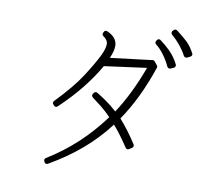

<svg xmlns="http://www.w3.org/2000/svg" viewBox="-90 -963 1180 1066"><g transform="rotate(10 500.0 -430.5)"><path d="M899 -717Q903 -717 905 -718L923 -727Q929 -731 930 -735Q932 -742 929 -746Q910 -782 886.5 -805Q863 -828 824 -857Q819 -860 815 -860Q810 -860 805 -855L799 -849Q796 -844 796 -839Q796 -834 801 -829Q857 -780 886 -724Q891 -717 899 -717ZM819 -641Q823 -641 825 -642L843 -650Q848 -652 850 -658Q853 -663 850 -669Q830 -710 799.5 -740Q769 -770 743 -788Q740 -791 735 -791Q734 -791 733.5 -791Q733 -791 732 -791Q726 -789 723 -785L720 -779Q713 -768 723 -760Q746 -743 768.5 -712.5Q791 -682 806 -649Q811 -641 819 -641ZM239 -1Q242 -1 246 -3Q347 -61 427 -129.5Q507 -198 570 -281Q592 -256 613 -227.5Q634 -199 656 -166Q661 -159 668 -159Q671 -159 675 -161L692 -172Q697 -175 698 -181Q699 -186 696 -192Q672 -229 648 -261Q624 -293 599 -321Q689 -452 750 -634Q752 -641 747 -647L732 -665Q729 -671 721 -671Q721 -671 720.5 -671Q720 -671 720 -671L483 -642Q492 -663 496.5 -679.5Q501 -696 501 -712Q501 -760 443 -785Q441 -785 440 -785.5Q439 -786 437 -786Q428 -786 425 -778L422 -773Q417 -762 426 -755Q439 -746 446 -736Q453 -726 453 -712Q453 -690 434 -649Q410 -600 362 -525Q314 -450 219 -352Q215 -348 215 -342.5Q215 -337 219 -333L224 -327Q229 -322 234 -322Q240 -322 244 -326Q315 -393 368 -459.5Q421 -526 458 -591L696 -623Q668 -547 634.5 -478.5Q601 -410 564 -354Q531 -384 502 -404Q473 -424 448 -439Q446 -441 441 -441Q433 -441 429 -435L425 -429Q422 -424 422 -419Q423 -414 428 -409Q451 -392 479 -370Q507 -348 537 -317Q471 -228 396 -158.5Q321 -89 229 -32Q219 -25 224 -14L227 -8Q231 -2 236 -1Q237 -1 237.5 -1Q238 -1 239 -1Z"/></g></svg>

Font: Kokoro
Style: Regular
Weight: 400
Version: Version 1.00